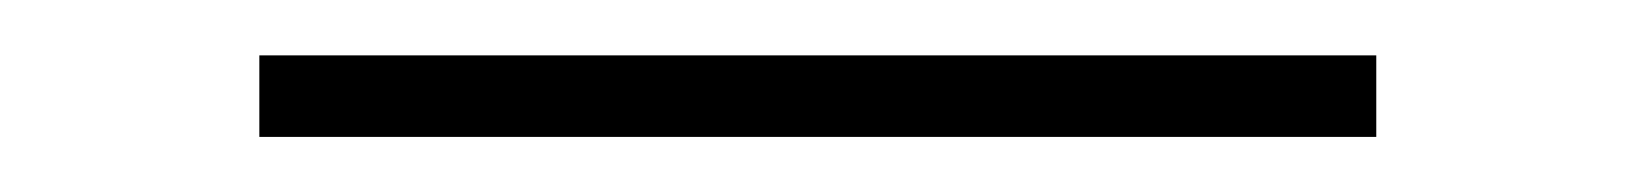

<svg xmlns="http://www.w3.org/2000/svg" viewBox="-20 -307 588 69"><path d="M474.6 -287.1H73.2V-257.8H474.6Z"/></svg>

Font: Estedad-FD-VF Thin
Style: Regular
Weight: 100
Designer: Amin Abedi
Version: Version 5.0